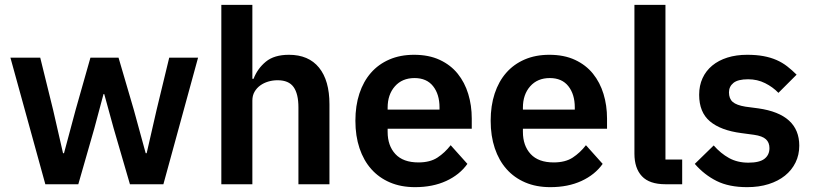

<svg xmlns="http://www.w3.org/2000/svg" viewBox="-20 -760 3356 792"><path d="M23 -522H146L199 -307L240 -128H244L292 -307L353 -522H469L532 -307L581 -128H585L626 -307L678 -522H797L654 0H516L449 -230L410 -372H407L369 -230L303 0H167Z M893 -740H1021V-435H1026Q1042 -477 1076.5 -505.5Q1111 -534 1172 -534Q1253 -534 1296 -481Q1339 -428 1339 -330V0H1211V-317Q1211 -373 1191 -401Q1171 -429 1125 -429Q1105 -429 1086.5 -423.5Q1068 -418 1053.5 -407.5Q1039 -397 1030 -381.5Q1021 -366 1021 -345V0H893Z M1692 12Q1634 12 1588.5 -7.5Q1543 -27 1511.5 -62.5Q1480 -98 1463 -148.5Q1446 -199 1446 -262Q1446 -324 1462.5 -374Q1479 -424 1510 -459.5Q1541 -495 1586 -514.5Q1631 -534 1688 -534Q1749 -534 1794 -513Q1839 -492 1868 -456Q1897 -420 1911.5 -372.5Q1926 -325 1926 -271V-229H1579V-216Q1579 -159 1611 -124.5Q1643 -90 1706 -90Q1754 -90 1784.5 -110Q1815 -130 1839 -161L1908 -84Q1876 -39 1820.5 -13.5Q1765 12 1692 12ZM1690 -438Q1639 -438 1609 -404Q1579 -370 1579 -316V-308H1793V-317Q1793 -371 1766.5 -404.5Q1740 -438 1690 -438Z M2250 12Q2192 12 2146.5 -7.5Q2101 -27 2069.5 -62.5Q2038 -98 2021 -148.5Q2004 -199 2004 -262Q2004 -324 2020.5 -374Q2037 -424 2068 -459.5Q2099 -495 2144 -514.5Q2189 -534 2246 -534Q2307 -534 2352 -513Q2397 -492 2426 -456Q2455 -420 2469.5 -372.5Q2484 -325 2484 -271V-229H2137V-216Q2137 -159 2169 -124.5Q2201 -90 2264 -90Q2312 -90 2342.5 -110Q2373 -130 2397 -161L2466 -84Q2434 -39 2378.5 -13.5Q2323 12 2250 12ZM2248 -438Q2197 -438 2167 -404Q2137 -370 2137 -316V-308H2351V-317Q2351 -371 2324.5 -404.5Q2298 -438 2248 -438Z M2725 0Q2659 0 2628 -33Q2597 -66 2597 -126V-740H2725V-102H2794V0Z M3062 12Q2987 12 2936 -13.5Q2885 -39 2846 -84L2924 -160Q2953 -127 2987.5 -108Q3022 -89 3067 -89Q3113 -89 3133.5 -105Q3154 -121 3154 -149Q3154 -172 3139.5 -185.5Q3125 -199 3090 -204L3038 -211Q2953 -222 2908.5 -259.5Q2864 -297 2864 -369Q2864 -407 2878 -437.5Q2892 -468 2918 -489.5Q2944 -511 2980.5 -522.5Q3017 -534 3062 -534Q3100 -534 3129.5 -528.5Q3159 -523 3183 -512.5Q3207 -502 3227 -486.5Q3247 -471 3266 -452L3191 -377Q3168 -401 3136 -417Q3104 -433 3066 -433Q3024 -433 3005.5 -418Q2987 -403 2987 -379Q2987 -353 3002.5 -339.5Q3018 -326 3055 -320L3108 -313Q3277 -289 3277 -159Q3277 -121 3261.5 -89.5Q3246 -58 3218 -35.5Q3190 -13 3150.5 -0.5Q3111 12 3062 12Z"/></svg>

Font: IBM Plex Sans Hebrew SemiBold
Style: Regular
Weight: 600
Designer: Mike Abbink, Paul van der Laan, Pieter van Rosmalen, Yanek Iontef
Foundry: Bold Monday
Version: Version 1.2